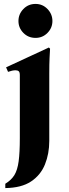

<svg xmlns="http://www.w3.org/2000/svg" viewBox="-20 -723 350 978"><path d="M229 -481 235 -475Q234 -460 232.5 -428.5Q231 -397 231 -349V-5Q231 60 209 114.5Q187 169 138 201.5Q89 234 7 235V213Q38 194 53.5 168.5Q69 143 75 98.5Q81 54 81 -20V-340Q81 -355 75.5 -360Q70 -365 59 -365Q51 -365 41.5 -363Q32 -361 21 -357L11 -380ZM161 -530Q124 -530 99 -555.5Q74 -581 74 -616Q74 -651 99 -677Q124 -703 161 -703Q197 -703 222 -677Q247 -651 247 -616Q247 -581 222 -555.5Q197 -530 161 -530Z"/></svg>

Font: Bona Nova SC
Style: Bold
Weight: 700
Designer: Mateusz Machalski
Foundry: Capitalics
Version: Version 4.001; ttfautohint (v1.8.4.7-5d5b)